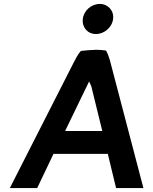

<svg xmlns="http://www.w3.org/2000/svg" viewBox="-20 -956 780 976"><path d="M401 -860C396 -817 425 -783 468 -783C510 -783 550 -817 555 -860C560 -902 529 -936 487 -936C444 -936 406 -902 401 -860ZM709 0 538 -652C533 -669 527 -685 519 -699C504 -701 487 -703 470 -703C441 -702 415 -700 391 -697C375 -679 364 -656 353 -635L30 0H169L252 -174H528L570 0ZM311 -290 433 -542 444 -518 500 -290Z"/></svg>

Font: Bluebird
Style: Obl
Weight: 400
Designer: Jasper
Foundry: Cannot Into Space Fonts
Version: Version 0.98